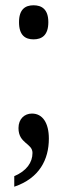

<svg xmlns="http://www.w3.org/2000/svg" viewBox="-20 -553 261 727"><path d="M107 -404C138 -404 163 -419 163 -469C163 -518 138 -533 107 -533C76 -533 52 -518 52 -469C52 -419 76 -404 107 -404ZM34 154C129 122 165 51 165 -28C165 -88 141 -123 101 -123C73 -123 50 -103 50 -68C50 -9 103 -11 103 26C103 62 81 94 34 114Z"/></svg>

Font: Noto Serif Bengali ExtraCondensed Medium
Style: Regular
Weight: 500
Width: 2
Designer: Juan Bruce, Universal Thirst, Indian Type Foundry and the Monotype Design Team.
Foundry: Monotype Imaging Inc.
Version: Version 2.003